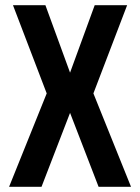

<svg xmlns="http://www.w3.org/2000/svg" viewBox="-20 -720 540 740"><path d="M15 0 160 -360 30 -700H155L250 -440L345 -700H470L340 -360L485 0H360L250 -285L140 0Z"/></svg>

Font: Cuprum
Style: Bold
Weight: 700
Designer: Jovanny Lemonad
Foundry: Jovanny Lemonad
Version: Version 2.000